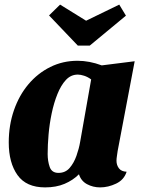

<svg xmlns="http://www.w3.org/2000/svg" viewBox="-20 -794 621 834"><path d="M176 20Q94 20 56 -33.5Q18 -87 18 -175Q18 -250 40.5 -315Q63 -380 103.5 -428Q144 -476 198.5 -503Q253 -530 317 -530Q368 -530 422 -510L565 -528L491 -138Q490 -129 488 -117Q486 -105 486 -96Q486 -77 496.5 -63Q507 -49 530 -48Q519 -13 484.5 3.5Q450 20 415 20Q384 20 358 6Q332 -8 323 -37Q297 -11 260.5 4.5Q224 20 176 20ZM234 -43Q264 -43 282.5 -64.5Q301 -86 312 -117Q323 -148 328 -177L376 -449Q361 -460 345.5 -465Q330 -470 318 -470Q288 -470 266.5 -447Q245 -424 229.5 -385.5Q214 -347 204.5 -301.5Q195 -256 191 -210Q187 -164 187 -125Q187 -94 196 -68.5Q205 -43 234 -43ZM318 -596 193 -727 241 -774 354 -704 498 -774 527 -726 370 -596Z"/></svg>

Font: Sansita Swashed
Style: Bold
Weight: 700
Designer: Pablo Cosgaya
Foundry: Omnibus-Type
Version: Version 1.003; ttfautohint (v1.8.3)